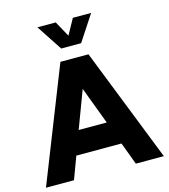

<svg xmlns="http://www.w3.org/2000/svg" viewBox="-138 -1085 1050 1193"><g transform="rotate(-15 387.5 -488.5)"><path d="M188.5 0H8.3L297.4 -732.4H478L766.6 0H586.4L532.7 -144H242.2ZM297.4 -293.9H478L387.7 -534.2ZM451.7 -811H323.7L214.8 -976.6H332.5L387.7 -876.5L442.9 -976.6H560.5Z"/></g></svg>

Font: Kumbh Sans ExtraBold
Style: Regular
Weight: 800
Version: Version 1.005